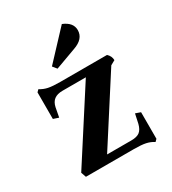

<svg xmlns="http://www.w3.org/2000/svg" viewBox="-133 -568 589 657"><g transform="rotate(-30 161.0 -239.0)"><path d="M220 -30Q242 -30 253 -38.5Q264 -47 269 -67L277 -104L297 -97V8L289 16Q275 7 258.5 3.5Q242 0 212 0H23L16 -20L193 -295H101Q80 -295 68 -286Q56 -277 52 -258L45 -221L24 -228V-333L32 -341Q46 -332 62.5 -328.5Q79 -325 110 -325H294Q307 -313 307 -297L289 -287L124 -30ZM250 -449Q250 -414 206 -399L124 -369L111 -385L213 -494Q250 -479 250 -449Z"/></g></svg>

Font: Katibeh
Style: Regular
Weight: 400
Designer: Arabic design by Kourosh Beigpour, Latin design by Eduardo Tunni, engineering by Lasse Fister
Version: Version 1.000